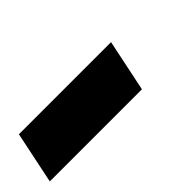

<svg xmlns="http://www.w3.org/2000/svg" viewBox="-52 -179 501 501"><g transform="rotate(-45 198.5 72.0)"><path d="M-44 144 -14 0H326L296 144Z"/></g></svg>

Font: Raleway ExtraBold
Style: Italic
Weight: 800
Italic angle: -12°
Designer: Matt McInerney, Pablo Impallari, Rodrigo Fuenzalida
Foundry: Matt McInerney, Pablo Impallari, Rodrigo Fuenzalida
Version: Version 4.026